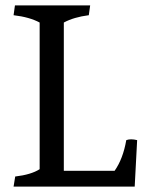

<svg xmlns="http://www.w3.org/2000/svg" viewBox="-20 -687 541 707"><path d="M126 -64V-604Q89 -624 30 -631L35 -667H312L307 -631Q252 -624 215 -604V-58H402Q433 -102 445 -171Q453 -174 463 -174Q473 -174 485 -171L476 0H30L36 -37Q95 -44 126 -64Z"/></svg>

Font: Caladea
Style: Regular
Weight: 400
Designer: Carolina Giovagnoli and Andres Torresi
Foundry: Carolina Giovagnoli & Andres Torresi
Version: Version 1.001